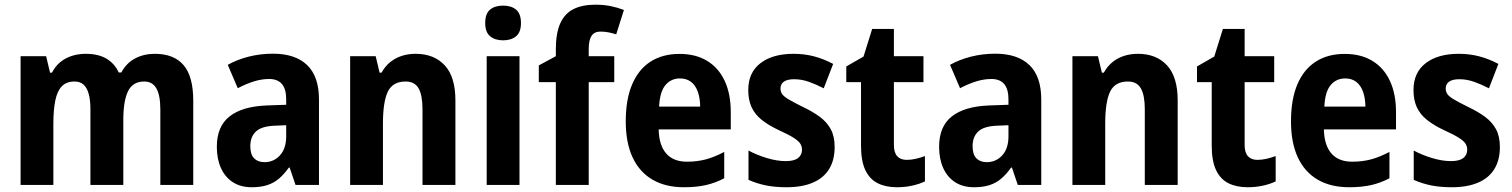

<svg xmlns="http://www.w3.org/2000/svg" viewBox="-20 -785 6419 815"><path d="M636.7 -556.6Q718.3 -556.6 759.3 -508.5Q800.3 -460.4 800.3 -357.9V0H660.6V-320.3Q660.6 -380.4 643.8 -409.7Q627 -439 592.3 -439Q543.5 -439 523.4 -397.7Q503.4 -356.4 503.4 -275.4V0H363.8V-321.3Q363.8 -360.8 356.4 -387Q349.1 -413.1 334.5 -426Q319.8 -439 296.4 -439Q261.7 -439 242.2 -418.5Q222.7 -397.9 214.6 -357.9Q206.5 -317.9 206.5 -259.3V0H67.4V-546.4H175.8L192.4 -476.6H200.7Q214.4 -503.9 236.1 -521.5Q257.8 -539.1 285.4 -547.9Q313 -556.6 343.8 -556.6Q397.5 -556.6 432.1 -535.9Q466.8 -515.1 483.9 -477.5H495.1Q516.6 -517.6 553.7 -537.1Q590.8 -556.6 636.7 -556.6Z M1138.7 -557.1Q1233.4 -557.1 1283.7 -508.8Q1334 -460.4 1334 -362.8V0H1234.4L1209.5 -73.7H1206.1Q1186 -45.4 1164.3 -26.9Q1142.6 -8.3 1114.7 0.7Q1086.9 9.8 1048.3 9.8Q1001.5 9.8 968.3 -11.7Q935.1 -33.2 917.7 -72Q900.4 -110.8 900.4 -162.1Q900.4 -248.5 954.6 -291Q1008.8 -333.5 1113.3 -337.4L1194.8 -340.3V-363.3Q1194.8 -407.2 1176.5 -428.5Q1158.2 -449.7 1122.6 -449.7Q1090.8 -449.7 1057.9 -439.5Q1024.9 -429.2 989.3 -410.6L946.8 -509.8Q986.8 -532.2 1036.1 -544.7Q1085.4 -557.1 1138.7 -557.1ZM1194.8 -253.4 1147.5 -251.5Q1090.8 -249.5 1066.7 -227.1Q1042.5 -204.6 1042.5 -164.6Q1042.5 -129.4 1058.6 -113Q1074.7 -96.7 1103 -96.7Q1142.1 -96.7 1168.5 -125.7Q1194.8 -154.8 1194.8 -206.1Z M1744.1 -556.6Q1822.3 -556.6 1867.7 -507.8Q1913.1 -459 1913.1 -358.9V0H1773.4V-321.8Q1773.4 -379.9 1757.1 -409.4Q1740.7 -439 1701.7 -439Q1647 -439 1626.2 -395.8Q1605.5 -352.5 1605.5 -260.3V0H1466.3V-546.4H1574.7L1591.3 -476.6H1599.6Q1614.7 -503.9 1636.5 -521.5Q1658.2 -539.1 1685.8 -547.9Q1713.4 -556.6 1744.1 -556.6Z M2185.1 -546.4V0H2045.9V-546.4ZM2115.7 -761.2Q2150.4 -761.2 2170.9 -743.9Q2191.4 -726.6 2191.4 -687Q2191.4 -648.4 2170.7 -631.1Q2149.9 -613.8 2115.7 -613.8Q2081.5 -613.8 2060.5 -631.1Q2039.6 -648.4 2039.6 -687Q2039.6 -727.1 2060.1 -744.1Q2080.6 -761.2 2115.7 -761.2Z M2587.4 -436.5H2479V0H2339.4V-436.5H2267.1V-507.3L2339.4 -546.4V-575.2Q2339.4 -644.5 2358.4 -686.3Q2377.4 -728 2414.8 -746.6Q2452.1 -765.1 2506.8 -765.1Q2543 -765.1 2572.5 -759Q2602.1 -752.9 2628.4 -742.7L2595.7 -639.2Q2580.1 -644 2564 -647.5Q2547.9 -650.9 2528.8 -650.9Q2502.4 -650.9 2490.7 -632.3Q2479 -613.8 2479 -576.7V-546.4H2587.4Z M2864.3 -556.2Q2933.1 -556.2 2981.7 -526.6Q3030.3 -497.1 3056.2 -441.7Q3082 -386.2 3082 -308.6V-235.8H2775.9Q2777.3 -168.5 2807.9 -133.5Q2838.4 -98.6 2896 -98.6Q2939.5 -98.6 2976.6 -108.6Q3013.7 -118.7 3054.2 -140.1V-28.3Q3017.6 -8.8 2977.1 0.5Q2936.5 9.8 2883.3 9.8Q2804.7 9.8 2749.5 -22.5Q2694.3 -54.7 2665.3 -116.9Q2636.2 -179.2 2636.2 -269.5Q2636.2 -363.8 2663.6 -427.5Q2690.9 -491.2 2741.9 -523.7Q2793 -556.2 2864.3 -556.2ZM2866.2 -452.1Q2828.6 -452.1 2804.7 -423.8Q2780.8 -395.5 2777.8 -332.5H2952.1Q2951.7 -368.7 2942.1 -395.5Q2932.6 -422.4 2913.6 -437.3Q2894.5 -452.1 2866.2 -452.1Z M3522.9 -161.1Q3522.9 -105.5 3499.5 -67.4Q3476.1 -29.3 3430.4 -9.8Q3384.8 9.8 3318.8 9.8Q3270.5 9.8 3232.2 2.2Q3193.8 -5.4 3157.2 -21.5V-146Q3192.4 -127 3235.4 -114Q3278.3 -101.1 3315.4 -101.1Q3350.6 -101.1 3367.4 -114Q3384.3 -127 3384.3 -149.4Q3384.3 -163.1 3377.4 -174.6Q3370.6 -186 3349.4 -199.7Q3328.1 -213.4 3284.2 -233.4Q3241.7 -253.4 3213.1 -276.4Q3184.6 -299.3 3170.4 -329.8Q3156.2 -360.4 3156.2 -402.8Q3156.2 -477.1 3208 -516.8Q3259.8 -556.6 3348.1 -556.6Q3393.6 -556.6 3434.3 -546.1Q3475.1 -535.6 3516.6 -513.7L3476.6 -410.2Q3444.3 -426.8 3413.6 -437.7Q3382.8 -448.7 3350.6 -448.7Q3322.3 -448.7 3307.6 -438.5Q3293 -428.2 3293 -409.2Q3293 -395.5 3300.3 -385.3Q3307.6 -375 3328.6 -362.5Q3349.6 -350.1 3390.1 -330.1Q3430.2 -311 3460 -289.1Q3489.7 -267.1 3506.3 -236.8Q3522.9 -206.5 3522.9 -161.1Z M3828.6 -106.4Q3847.7 -106.4 3866.9 -110.8Q3886.2 -115.2 3906.2 -122.6V-15.1Q3883.3 -3.9 3852.8 2.9Q3822.3 9.8 3787.1 9.8Q3739.3 9.8 3705.1 -7.6Q3670.9 -24.9 3652.8 -63.7Q3634.8 -102.5 3634.8 -167V-436.5H3572.3V-502.9L3645.5 -544.9L3682.1 -662.1H3774.4V-546.4H3899.9V-436.5H3774.4V-169.4Q3774.4 -137.7 3788.3 -122.1Q3802.2 -106.4 3828.6 -106.4Z M4204.6 -557.1Q4299.3 -557.1 4349.6 -508.8Q4399.9 -460.4 4399.9 -362.8V0H4300.3L4275.4 -73.7H4272Q4252 -45.4 4230.2 -26.9Q4208.5 -8.3 4180.7 0.7Q4152.8 9.8 4114.3 9.8Q4067.4 9.8 4034.2 -11.7Q4001 -33.2 3983.6 -72Q3966.3 -110.8 3966.3 -162.1Q3966.3 -248.5 4020.5 -291Q4074.7 -333.5 4179.2 -337.4L4260.7 -340.3V-363.3Q4260.7 -407.2 4242.4 -428.5Q4224.1 -449.7 4188.5 -449.7Q4156.7 -449.7 4123.8 -439.5Q4090.8 -429.2 4055.2 -410.6L4012.7 -509.8Q4052.7 -532.2 4102.1 -544.7Q4151.4 -557.1 4204.6 -557.1ZM4260.7 -253.4 4213.4 -251.5Q4156.7 -249.5 4132.6 -227.1Q4108.4 -204.6 4108.4 -164.6Q4108.4 -129.4 4124.5 -113Q4140.6 -96.7 4168.9 -96.7Q4208 -96.7 4234.4 -125.7Q4260.7 -154.8 4260.7 -206.1Z M4810.1 -556.6Q4888.2 -556.6 4933.6 -507.8Q4979 -459 4979 -358.9V0H4839.4V-321.8Q4839.4 -379.9 4823 -409.4Q4806.6 -439 4767.6 -439Q4712.9 -439 4692.1 -395.8Q4671.4 -352.5 4671.4 -260.3V0H4532.2V-546.4H4640.6L4657.2 -476.6H4665.5Q4680.7 -503.9 4702.4 -521.5Q4724.1 -539.1 4751.7 -547.9Q4779.3 -556.6 4810.1 -556.6Z M5317.4 -106.4Q5336.4 -106.4 5355.7 -110.8Q5375 -115.2 5395 -122.6V-15.1Q5372.1 -3.9 5341.6 2.9Q5311 9.8 5275.9 9.8Q5228 9.8 5193.8 -7.6Q5159.7 -24.9 5141.6 -63.7Q5123.5 -102.5 5123.5 -167V-436.5H5061V-502.9L5134.3 -544.9L5170.9 -662.1H5263.2V-546.4H5388.7V-436.5H5263.2V-169.4Q5263.2 -137.7 5277.1 -122.1Q5291 -106.4 5317.4 -106.4Z M5688 -556.2Q5756.8 -556.2 5805.4 -526.6Q5854 -497.1 5879.9 -441.7Q5905.8 -386.2 5905.8 -308.6V-235.8H5599.6Q5601.1 -168.5 5631.6 -133.5Q5662.1 -98.6 5719.7 -98.6Q5763.2 -98.6 5800.3 -108.6Q5837.4 -118.7 5877.9 -140.1V-28.3Q5841.3 -8.8 5800.8 0.5Q5760.3 9.8 5707 9.8Q5628.4 9.8 5573.2 -22.5Q5518.1 -54.7 5489 -116.9Q5460 -179.2 5460 -269.5Q5460 -363.8 5487.3 -427.5Q5514.6 -491.2 5565.7 -523.7Q5616.7 -556.2 5688 -556.2ZM5689.9 -452.1Q5652.3 -452.1 5628.4 -423.8Q5604.5 -395.5 5601.6 -332.5H5775.9Q5775.4 -368.7 5765.9 -395.5Q5756.3 -422.4 5737.3 -437.3Q5718.3 -452.1 5689.9 -452.1Z M6346.7 -161.1Q6346.7 -105.5 6323.2 -67.4Q6299.8 -29.3 6254.2 -9.8Q6208.5 9.8 6142.6 9.8Q6094.2 9.8 6055.9 2.2Q6017.6 -5.4 5981 -21.5V-146Q6016.1 -127 6059.1 -114Q6102.1 -101.1 6139.2 -101.1Q6174.3 -101.1 6191.2 -114Q6208 -127 6208 -149.4Q6208 -163.1 6201.2 -174.6Q6194.3 -186 6173.1 -199.7Q6151.9 -213.4 6107.9 -233.4Q6065.4 -253.4 6036.9 -276.4Q6008.3 -299.3 5994.1 -329.8Q5980 -360.4 5980 -402.8Q5980 -477.1 6031.7 -516.8Q6083.5 -556.6 6171.9 -556.6Q6217.3 -556.6 6258.1 -546.1Q6298.8 -535.6 6340.3 -513.7L6300.3 -410.2Q6268.1 -426.8 6237.3 -437.7Q6206.5 -448.7 6174.3 -448.7Q6146 -448.7 6131.3 -438.5Q6116.7 -428.2 6116.7 -409.2Q6116.7 -395.5 6124 -385.3Q6131.3 -375 6152.3 -362.5Q6173.3 -350.1 6213.9 -330.1Q6253.9 -311 6283.7 -289.1Q6313.5 -267.1 6330.1 -236.8Q6346.7 -206.5 6346.7 -161.1Z"/></svg>

Font: Open Sans SemiCondensed
Style: Bold
Weight: 700
Width: 4
Designer: Monotype Design Team
Foundry: Monotype Imaging Inc.
Version: Version 3.003